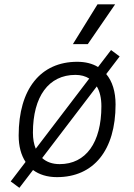

<svg xmlns="http://www.w3.org/2000/svg" viewBox="-20 -815 626 894"><path d="M70.3 59.6 133.8 -23.4C162.6 -2 200.2 9.8 245.1 9.8C416.5 9.8 518.1 -115.7 518.1 -328.6C518.1 -388.7 502.9 -436.5 474.6 -470.2L537.1 -552.2L497.1 -582L436.5 -502.9C410.2 -519 377.4 -527.3 339.8 -527.3C168.5 -527.3 66.9 -399.9 66.9 -184.1C66.9 -134.3 78.1 -92.8 99.1 -61L29.8 29.8ZM257.8 -50.8C224.1 -50.8 196.8 -60.5 176.3 -79.1L430.7 -412.6C444.8 -389.2 452.1 -357.9 452.1 -320.3C452.1 -150.9 379.9 -50.8 257.8 -50.8ZM146.5 -122.6C137.7 -143.6 133.3 -168.5 133.3 -197.3C133.3 -366.2 207 -466.3 331.1 -466.3C356.4 -466.3 377.9 -460.4 395.5 -449.2ZM319.3 -609.4H388.7L516.1 -794.9H434.1Z"/></svg>

Font: Cascadia Code NF Light
Style: Italic
Weight: 300
Italic angle: -10°
Monospace: yes
Designer: Aaron Bell
Foundry: Saja Typeworks
Version: Version 2404.023